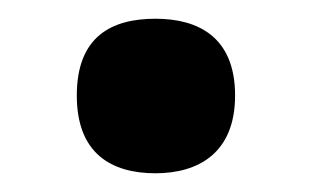

<svg xmlns="http://www.w3.org/2000/svg" viewBox="-20 -457 333 205"><path d="M146 -272C191 -272 231 -293 231 -355C231 -418 191 -437 146 -437C99 -437 62 -418 62 -355C62 -293 99 -272 146 -272Z"/></svg>

Font: Noto Serif Hebrew SemiCondensed ExtraBold
Style: Regular
Weight: 800
Width: 4
Designer: Monotype Design Team
Foundry: Monotype Imaging Inc.
Version: Version 2.004